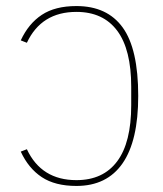

<svg xmlns="http://www.w3.org/2000/svg" viewBox="-20 -596 534 628"><path d="M230 12.2Q160.2 12.2 116.7 -16.6Q73.2 -45.4 47.9 -100.1L67.9 -107.9Q115.2 -6.8 230 -6.8Q317.4 -6.8 363.3 -68.4Q409.2 -129.9 409.2 -252V-312Q409.2 -434.1 363.3 -495.6Q317.4 -557.1 230 -557.1Q115.2 -557.1 67.9 -456.1L47.9 -463.9Q73.2 -518.6 116.7 -547.4Q160.2 -576.2 230 -576.2Q330.6 -576.2 381.3 -506.1Q432.1 -436 432.1 -282.2Q432.1 -135.7 380.9 -61.8Q329.6 12.2 230 12.2Z"/></svg>

Font: Anuphan Thin
Style: Regular
Weight: 250
Designer: Mike Abbink, Paul van der Laan, Pieter van Rosmalen, Mint Tantisuwanna
Foundry: Bold Monday; Cadson Demak
Version: Version 3.002;hotconv 1.0.109;makeotfexe 2.5.65596